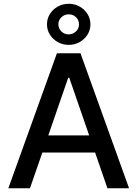

<svg xmlns="http://www.w3.org/2000/svg" viewBox="-20 -1014 740 1034"><path d="M141.3 0H24.9L286.6 -727.3H413.4L675.1 0H558.6L492.2 -192.5H208.1ZM240.1 -284.8H460.2L353 -595.2H347.3ZM350.1 -772.4Q317.8 -772.4 291.2 -787.3Q264.6 -802.2 248.8 -827.4Q233 -852.6 233 -882.8Q233 -913.4 248.8 -938.6Q264.6 -963.8 291.2 -978.7Q317.8 -993.6 350.1 -993.6Q382.5 -993.6 408.9 -978.7Q435.4 -963.8 451.2 -938.6Q467 -913.4 467 -882.8Q467 -852.6 451.2 -827.4Q435.4 -802.2 408.9 -787.3Q382.5 -772.4 350.1 -772.4ZM350.1 -828.8Q373.2 -829.2 389.4 -844.8Q405.5 -860.4 405.5 -882.8Q405.5 -905.5 389.4 -921.3Q373.2 -937.1 350.1 -936.8Q327.1 -936.8 310.7 -921.2Q294.4 -905.5 294.4 -882.8Q294.4 -860.4 310.7 -844.6Q327.1 -828.8 350.1 -828.8Z"/></svg>

Font: Inter UI Medium
Style: Regular
Weight: 500
Designer: Rasmus Andersson
Foundry: rsms
Version: 3.2;8d6f07862